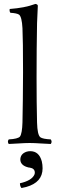

<svg xmlns="http://www.w3.org/2000/svg" viewBox="-20 -718 293 964"><path d="M92.8 -103Q95.2 -206.5 95.7 -355Q95.7 -518.1 92.8 -576.2Q89.8 -633.3 75.7 -644.5Q64.5 -651.9 32.2 -653.8Q26.4 -661.1 28.8 -672.9Q105 -678.7 153.3 -696.8Q155.8 -697.8 157.2 -698.2Q169.4 -696.8 169.9 -689Q169.9 -689 166 -601.1Q166 -599.6 166 -599.1Q163.6 -474.6 163.6 -329.1Q163.6 -198.7 166 -103Q167.5 -41 182.6 -28.8Q194.8 -20 234.9 -18.1Q243.2 -6.3 234.9 4.9Q216.3 4.4 187 2.4Q151.4 0 128.7 0Q106 0 70.8 2.4Q41.5 4.4 23.9 4.9Q15.6 -6.8 23.9 -18.1Q69.3 -20.5 80.1 -32.2Q91.3 -47.9 92.8 -103ZM131.8 41Q176.3 41 189.9 92.3Q193.8 108.9 193.8 127Q193.8 197.8 111.8 220.7Q100.1 224.1 87.9 226.1Q80.1 217.3 80.1 202.1Q139.2 189 152.8 158.7Q154.8 153.3 154.8 148.9Q154.8 127.4 128.9 123.5Q126 123 124 123Q83.5 113.8 82 84Q82 54.7 112.8 43.9Q122.1 41 131.8 41Z"/></svg>

Font: Linux Libertine Display O
Style: Regular
Weight: 400
Designer: Philipp H. Poll
Foundry: Philipp H. Poll
Version: Version 5.0.9